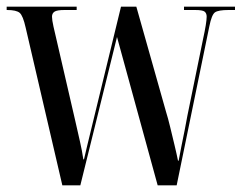

<svg xmlns="http://www.w3.org/2000/svg" viewBox="-20 -556 725 576"><path d="M57 -473Q49 -509 39 -517.5Q29 -526 1 -526H0V-536H210V-526H174Q151 -526 143.5 -521Q136 -516 136 -506Q136 -496 140.5 -476Q145 -456 150 -435L205 -197Q214 -157 220 -131Q226 -105 230 -78H232Q236 -95 241.5 -118.5Q247 -142 253 -166Q259 -190 263 -207L343 -536H389L478 -221Q484 -202 490.5 -175Q497 -148 503.5 -121Q510 -94 514 -74H516Q519 -91 524 -116Q529 -141 534 -165.5Q539 -190 542 -208L589 -438Q600 -488 600 -506Q600 -516 594 -521Q588 -526 565 -526H532V-536H685V-526H666Q635 -526 625 -519Q615 -512 608 -477L510 0H453L331 -445L221 0H167Z"/></svg>

Font: Noto Serif Display ExtraCondensed Medium
Style: Regular
Weight: 500
Width: 2
Designer: Monotype Design Team
Foundry: Monotype Imaging Inc.
Version: Version 2.009